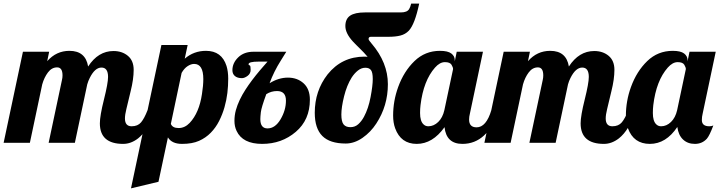

<svg xmlns="http://www.w3.org/2000/svg" viewBox="-58 -784 3949 1054"><path d="M618.2 5.9Q490.2 5.9 490.2 -106.9Q490.2 -147.9 512.7 -237.8Q535.2 -327.6 535.2 -361.8Q535.2 -413.1 499 -413.1Q462.9 -413.1 434.6 -356Q426.3 -339.8 420.9 -320.8L353 0H209L282.2 -345.2Q285.2 -356.9 285.2 -370.1Q285.2 -414.1 255.6 -414.1Q226.1 -414.1 205.3 -386.5Q184.6 -358.9 173.8 -320.8L106 0H-38.1L67.9 -500H211.9L201.2 -448.2Q251 -504.9 323.2 -504.9Q411.6 -504.9 425.8 -418.9Q481 -503.9 564.9 -503.9Q612.3 -503.9 644 -477.5Q675.8 -451.2 675.8 -400.4Q675.8 -349.6 659.2 -283.2L635.7 -185.5Q627.9 -153.8 627.9 -133.8Q627.9 -90.8 664.6 -90.8Q698.2 -90.8 716.3 -112.3Q734.4 -133.8 752 -179.2H793.9Q756.8 -68.8 700.2 -24.4Q661.1 5.9 618.2 5.9Z M863.8 -29.8 812 213.9 661.1 250 828.1 -537.1H972.2L956.1 -461.9Q1005.9 -504.9 1072.8 -504.9Q1159.2 -504.9 1185.5 -421.9Q1194.8 -391.6 1194.8 -352.3Q1194.8 -313 1190.2 -273.7Q1185.5 -234.4 1174.3 -195.1Q1163.1 -155.8 1144.8 -119.6Q1126.5 -83.5 1099.1 -55.4Q1071.8 -27.3 1034.4 -10.7Q997.1 5.9 941.2 5.9Q885.3 5.9 863.8 -29.8ZM1058.1 -350.1Q1058.1 -433.1 1007.8 -433.1Q990.7 -433.1 971.9 -420.9Q953.1 -408.7 939 -383.8L879.9 -104Q888.7 -81.1 922.6 -81.1Q956.5 -81.1 983.4 -109.4Q1035.6 -165 1050.8 -268.6Q1058.1 -314.5 1058.1 -350.1Z M1361.8 -445.8Q1306.6 -445.8 1306.6 -431.6Q1306.6 -427.7 1308.3 -427.2Q1310.1 -426.8 1314 -424.1Q1317.9 -421.4 1317.9 -400.6Q1317.9 -379.9 1301 -367.4Q1284.2 -355 1270 -355Q1245.1 -355 1231.4 -366.7Q1217.8 -378.4 1217.8 -398.4Q1217.8 -438 1249.5 -469Q1281.2 -500 1334 -500H1513.7L1483.9 -452.1Q1444.8 -390.1 1421.9 -327.1Q1471.2 -357.9 1522.7 -357.9Q1574.2 -357.9 1608.6 -326.7Q1643.1 -295.4 1643.1 -236.8Q1643.1 -126 1565.7 -60.1Q1488.3 5.9 1381.1 5.9Q1273.9 5.9 1240.7 -65.4Q1229 -89.8 1229 -120.4Q1229 -150.9 1236.8 -179.2Q1244.6 -207.5 1258.1 -235.8Q1271.5 -264.2 1289.6 -292Q1321.3 -341.3 1368.7 -397.5L1410.6 -445.8ZM1462.9 -284.2Q1430.7 -284.2 1403.8 -267.1Q1377 -194.3 1374 -168.5Q1371.1 -142.6 1371.1 -129.9Q1371.1 -79.1 1410.6 -79.1Q1452.6 -79.1 1482.2 -129.2Q1511.7 -179.2 1511.7 -231.7Q1511.7 -284.2 1462.9 -284.2Z M1978 -582Q1965.3 -582 1965.3 -569.8Q1965.3 -564 1981.9 -544.9Q2071.3 -440.4 2071.3 -321.8Q2071.3 -203.1 2007.8 -106Q1977.1 -58.6 1932.1 -27.3Q1887.2 3.9 1839.8 3.9Q1752.9 3.9 1711.4 -37.6Q1669.9 -79.1 1669.9 -165Q1669.9 -285.2 1740.2 -375.5Q1818.4 -473.1 1942.9 -473.1Q1948.2 -473.1 1952.1 -472.7Q1956.1 -472.2 1960 -472.2Q1939.9 -496.1 1918.5 -516.6Q1897 -537.1 1878.9 -556.6Q1837.9 -601.6 1837.9 -640.9Q1837.9 -680.2 1864 -698Q1890.1 -715.8 1946.3 -715.8H2142.6Q2177.2 -715.8 2188 -734.4Q2194.3 -744.1 2199.2 -764.2H2243.2Q2219.2 -650.4 2186 -615.2Q2167 -595.7 2140.1 -588.9Q2113.3 -582 2074.2 -582ZM1828.1 -101.1Q1840.3 -85.9 1865.5 -85.9Q1890.6 -85.9 1908.4 -101.8Q1926.3 -117.7 1939.9 -142.6Q1964.4 -188 1976.3 -251Q1988.3 -314 1988.3 -350.1Q1988.3 -386.2 1978.5 -399.2Q1968.8 -412.1 1947.5 -412.1Q1926.3 -412.1 1907 -397Q1887.7 -381.8 1872.6 -358.4Q1845.7 -315.4 1830.8 -255.1Q1815.9 -194.8 1815.9 -155.5Q1815.9 -116.2 1828.1 -101.1Z M2681.2 -179.2Q2617.7 5.9 2480.5 5.9Q2392.1 5.9 2382.3 -85.9Q2316.9 5.9 2229.7 5.9Q2142.6 5.9 2111.3 -79.6Q2100.1 -110.4 2100.1 -149.7Q2100.1 -189 2106.9 -228.3Q2113.8 -267.6 2127.9 -306.6Q2159.2 -392.6 2217.3 -448.7Q2275.4 -504.9 2357.4 -504.9Q2400.4 -504.9 2419.4 -490.5Q2438.5 -476.1 2438.5 -454.1V-446.8L2449.2 -500H2593.3L2521.5 -160.2Q2517.1 -143.1 2517.1 -127.9Q2517.1 -85 2558.1 -85Q2611.3 -85 2639.2 -179.2ZM2429.2 -404.8Q2429.2 -414.1 2420.7 -428.5Q2412.1 -442.9 2384.3 -442.9Q2356.4 -442.9 2330.1 -413.1Q2266.6 -341.3 2250.5 -207Q2248 -186.5 2248 -163.6Q2248 -119.1 2266.6 -101.6Q2277.3 -90.8 2293.5 -90.8Q2323.2 -90.8 2347.7 -114.5Q2372.1 -138.2 2381.3 -179.2Z M3257.3 5.9Q3129.4 5.9 3129.4 -106.9Q3129.4 -147.9 3151.9 -237.8Q3174.3 -327.6 3174.3 -361.8Q3174.3 -413.1 3138.2 -413.1Q3102.1 -413.1 3073.7 -356Q3065.4 -339.8 3060.1 -320.8L2992.2 0H2848.1L2921.4 -345.2Q2924.3 -356.9 2924.3 -370.1Q2924.3 -414.1 2894.8 -414.1Q2865.2 -414.1 2844.5 -386.5Q2823.7 -358.9 2813 -320.8L2745.1 0H2601.1L2707 -500H2851.1L2840.3 -448.2Q2890.1 -504.9 2962.4 -504.9Q3050.8 -504.9 3064.9 -418.9Q3120.1 -503.9 3204.1 -503.9Q3251.5 -503.9 3283.2 -477.5Q3314.9 -451.2 3314.9 -400.4Q3314.9 -349.6 3298.3 -283.2L3274.9 -185.5Q3267.1 -153.8 3267.1 -133.8Q3267.1 -90.8 3303.7 -90.8Q3337.4 -90.8 3355.5 -112.3Q3373.5 -133.8 3391.1 -179.2H3433.1Q3396 -68.8 3339.4 -24.4Q3300.3 5.9 3257.3 5.9Z M3660.2 -86.9Q3598.1 5.9 3509.3 5.9Q3420.4 5.9 3389.2 -79.6Q3377.9 -110.4 3377.9 -149.7Q3377.9 -189 3384.8 -228.3Q3391.6 -267.6 3405.8 -306.6Q3437 -392.6 3495.1 -448.7Q3553.2 -504.9 3635.3 -504.9Q3678.2 -504.9 3697.3 -490.5Q3716.3 -476.1 3716.3 -454.1V-446.8L3727.1 -500H3871.1L3799.3 -160.2Q3794.9 -143.1 3794.9 -125Q3794.9 -90.8 3835.9 -90.8Q3849.1 -90.8 3857.9 -95.2Q3836.9 -39.1 3822.3 -22.5Q3796.4 5.9 3756.6 5.9Q3716.8 5.9 3691.4 -18.3Q3666 -42.5 3660.2 -86.9ZM3707 -404.8Q3707 -414.1 3698.5 -428.5Q3689.9 -442.9 3662.1 -442.9Q3634.3 -442.9 3607.9 -413.1Q3544.4 -341.3 3528.3 -207Q3525.9 -186.5 3525.9 -163.6Q3525.9 -119.1 3544.4 -101.6Q3555.2 -90.8 3571.3 -90.8Q3601.1 -90.8 3625.5 -114.5Q3649.9 -138.2 3659.2 -179.2Z"/></svg>

Font: UVF Lobster12
Style: Regular
Weight: 400
Designer: Pablo Impallari
Foundry: Pablo Impallari. www.impallari.com
Version: Version 1.004